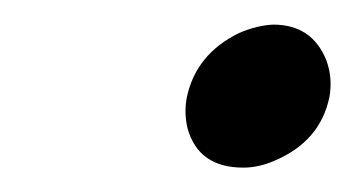

<svg xmlns="http://www.w3.org/2000/svg" viewBox="-20 -374 293 156"><path d="M177.7 -237.8Q141.1 -237.8 132.3 -270Q129.4 -282.7 131.8 -294.9Q139.2 -330.1 174.3 -347.2Q189 -353.5 202.1 -354Q233.4 -354 245.1 -325.2Q250.5 -310.5 247.6 -294.9Q240.2 -259.8 204.6 -244.1Q190.9 -237.8 177.7 -237.8Z"/></svg>

Font: Linux Biolinum Capitals O
Style: Italic Samll Caps
Weight: 400
Italic angle: -12°
Designer: Philipp H. Poll
Foundry: Philipp H. Poll
Version: Version 0.6.2